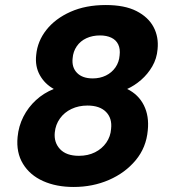

<svg xmlns="http://www.w3.org/2000/svg" viewBox="-20 -732 678 764"><path d="M273 12Q204 12 151.5 -11.5Q99 -35 71.5 -80Q44 -125 50 -187Q54 -230 73 -267.5Q92 -305 123 -333.5Q154 -362 194 -378Q158 -398 138.5 -433Q119 -468 124 -513Q129 -568 164.5 -613Q200 -658 260.5 -685Q321 -712 401 -712Q476 -712 523 -688Q570 -664 591 -624.5Q612 -585 607 -536Q604 -499 586 -468Q568 -437 541.5 -414Q515 -391 486 -378Q531 -356 552.5 -313Q574 -270 568 -213Q562 -145 520 -94.5Q478 -44 413.5 -16Q349 12 273 12ZM294 -112Q330 -112 358 -126Q386 -140 403 -164.5Q420 -189 422 -219Q427 -261 402 -286.5Q377 -312 328 -312Q293 -312 264.5 -298.5Q236 -285 218.5 -260.5Q201 -236 198 -205Q194 -165 219 -138.5Q244 -112 294 -112ZM349 -420Q378 -420 401.5 -431.5Q425 -443 439.5 -464Q454 -485 456 -512Q459 -537 450.5 -555Q442 -573 423 -582Q404 -591 378 -591Q348 -591 324 -580Q300 -569 285.5 -548Q271 -527 269 -500Q265 -464 286.5 -442Q308 -420 349 -420Z"/></svg>

Font: DM Sans 12pt Black
Style: Italic
Weight: 900
Italic angle: -10°
Version: Version 4.004;gftools[0.9.30]